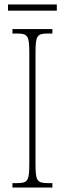

<svg xmlns="http://www.w3.org/2000/svg" viewBox="-20 -845 293 865"><path d="M16 -797H236V-825H16ZM36 0H216V-20H196C146 -20 140 -31 140 -108V-606C140 -683 146 -694 196 -694H216V-714H36V-694H56C106 -694 112 -683 112 -606V-108C112 -31 106 -20 56 -20H36Z"/></svg>

Font: Noto Serif Sinhala ExtraCondensed Thin
Style: Regular
Weight: 100
Width: 2
Designer: Jelle Bosma - Monotype Design Team
Foundry: Monotype Imaging Inc.
Version: Version 2.007